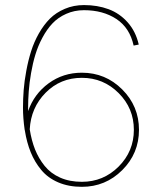

<svg xmlns="http://www.w3.org/2000/svg" viewBox="-20 -720 623 750"><path d="M522 -545.9 502 -542Q486.8 -611.3 434.6 -645.8Q382.3 -680.2 308.1 -680.2Q270.5 -680.2 238.8 -666Q207 -651.9 185.1 -628.7Q163.1 -605.5 145.8 -573Q128.4 -540.5 118.2 -506.6Q107.9 -472.7 101.3 -434.3Q94.7 -396 92.3 -363.3Q89.8 -330.6 89.8 -298.8V-286.1Q113.3 -353 169.9 -394.5Q226.6 -436 299.8 -436Q392.1 -436 457.5 -370.6Q522.9 -305.2 522.9 -212.9Q522.9 -120.6 457.5 -55.4Q392.1 9.8 299.8 9.8Q248 9.8 207.5 -7.6Q167 -24.9 141.1 -56.2Q115.2 -87.4 99.9 -125.5Q84.5 -163.6 77.1 -210L76.2 -213.9Q69.8 -259.3 69.8 -298.8Q69.8 -333.5 72.5 -368.4Q75.2 -403.3 82.8 -443.8Q90.3 -484.4 101.6 -520Q112.8 -555.7 131.8 -589.4Q150.9 -623 174.8 -647Q198.7 -670.9 233.2 -685.5Q267.6 -700.2 308.1 -700.2Q360.8 -700.2 404.1 -684.1Q447.3 -668 478.8 -632.6Q510.3 -597.2 522 -545.9ZM96.2 -214.8Q103 -171.4 116.9 -136.2Q130.9 -101.1 154.5 -71.8Q178.2 -42.5 215.1 -26.1Q252 -9.8 299.8 -9.8Q383.8 -9.8 443.4 -69.3Q502.9 -128.9 502.9 -212.9Q502.9 -296.9 443.4 -356.4Q383.8 -416 299.8 -416Q215.8 -416 158.2 -357.7Q100.6 -299.3 96.2 -214.8Z"/></svg>

Font: Genome Thin
Style: Regular
Weight: 250
Designer: Alfredo Marco Pradil
Version: Version 1.001